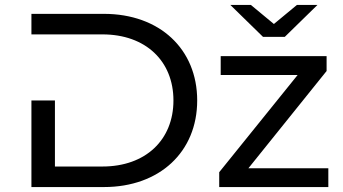

<svg xmlns="http://www.w3.org/2000/svg" viewBox="-20 -756 1385 776"><path d="M107 -350V0H400C625 0 777 -142 777 -350C777 -558 625 -700 400 -700H107V-617H394C569 -617 681 -509 681 -350C681 -191 569 -83 394 -83H202V-350ZM1307 0V-76H984L1300 -469V-529H872V-453H1183L866 -60V0ZM1131 -607 1263 -736H1180L1087 -659L994 -736H911L1043 -607Z"/></svg>

Font: Montserrat-Alt1 Med
Style: Regular
Weight: 500
Designer: Differentunic
Foundry: Differentunic
Version: Version 7.222